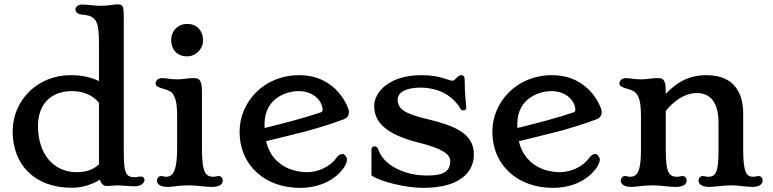

<svg xmlns="http://www.w3.org/2000/svg" viewBox="-20 -865 3608 896"><path d="M39.1 -252.4C39.1 -94.2 143.6 11.2 314.5 11.2C363.3 11.2 409.2 -3.4 446.3 -26.4C452.6 -5.9 463.4 2.9 477.1 2.9C499.5 2.9 515.6 0 530.8 0C545.4 0 585.4 4.4 606 4.4C644 4.4 654.3 -14.6 654.3 -26.9C654.3 -34.7 646.5 -41.5 636.2 -41.5C631.3 -41.5 619.6 -38.1 608.4 -38.1C562 -38.1 557.6 -64 557.6 -172.9V-781.2C557.6 -839.4 553.7 -844.7 526.9 -844.7C519 -844.7 512.2 -842.8 505.4 -842.3L496.1 -841.3C483.4 -839.8 467.8 -837.9 451.7 -837.9C414.6 -837.9 392.1 -843.8 362.8 -843.8C341.8 -843.8 332 -830.1 332 -821.3C332 -807.1 345.2 -798.3 359.9 -797.4C429.2 -791.5 441.9 -770.5 441.9 -659.2V-486.8C406.2 -503.9 362.3 -514.2 309.6 -514.2C155.3 -514.2 39.1 -397 39.1 -252.4ZM157.2 -276.9C157.2 -376.5 214.8 -439.9 316.9 -439.9C361.3 -439.9 411.6 -424.3 441.9 -384.8V-98.1C411.1 -68.8 373 -61.5 336.9 -61.5C233.9 -61.5 157.2 -142.1 157.2 -276.9Z M853 -602.1C897.9 -602.1 927.7 -640.1 927.7 -675.8C927.7 -715.8 903.8 -753.4 854 -753.4C809.6 -753.4 778.8 -720.7 778.8 -677.2C778.8 -641.1 800.3 -602.1 853 -602.1ZM712.4 -22.5C712.4 -11.2 720.2 7.3 761.7 7.3C789.6 7.3 811.5 0 863.3 0C900.4 0 934.1 7.3 968.3 7.3C1010.3 7.3 1019.5 -9.3 1019.5 -22.5C1019.5 -32.7 1012.7 -43.5 1001 -43.5C991.7 -43.5 983.9 -40 977.1 -40C938.5 -40 922.4 -59.6 922.4 -174.3V-438C922.4 -496.1 906.7 -500.5 883.3 -500.5C856 -500.5 832.5 -494.6 809.6 -494.6C774.4 -494.6 756.3 -500.5 737.8 -500.5C712.4 -500.5 706.1 -483.9 706.1 -475.1C706.1 -449.2 765.6 -454.6 785.2 -428.7C798.8 -409.7 806.6 -386.7 806.6 -317.9V-174.3C806.6 -76.2 791 -40 754.9 -40C748 -40 739.3 -43.5 731 -43.5C720.2 -43.5 712.4 -32.7 712.4 -22.5Z M1098.1 -251.5C1098.1 -86.4 1224.6 11.7 1378.9 11.7C1461.9 11.7 1536.1 -18.1 1580.6 -77.1C1597.2 -99.1 1599.6 -115.2 1599.6 -121.6C1599.6 -129.9 1587.9 -146.5 1579.1 -146.5C1568.8 -146.5 1558.1 -140.6 1548.3 -126.5C1520.5 -86.4 1462.4 -61.5 1414.1 -61.5C1330.6 -61.5 1245.1 -104 1221.7 -206.1C1336.4 -234.9 1445.3 -256.8 1584 -308.1C1606 -316.4 1608.4 -332.5 1608.4 -345.2C1608.4 -357.4 1555.7 -514.2 1376 -514.2C1210.4 -514.2 1098.1 -387.7 1098.1 -251.5ZM1214.8 -267.6C1214.4 -273.4 1214.4 -278.8 1214.4 -284.7C1214.4 -413.6 1326.2 -439.9 1372.6 -439.9C1448.7 -439.9 1485.4 -388.2 1485.4 -352.5C1485.4 -347.7 1483.9 -343.3 1475.6 -340.3C1405.3 -315.9 1309.6 -291 1214.8 -267.6Z M1713.4 -46.4C1755.9 -16.1 1877 11.7 1954.6 11.7C2145.5 11.7 2191.4 -77.6 2191.4 -142.6C2191.4 -227.5 2132.3 -272 1976.1 -308.6C1862.3 -335.4 1835.9 -358.9 1835.9 -400.4C1835.9 -431.6 1870.1 -456.1 1942.9 -456.1C1998.5 -456.1 2072.3 -439 2121.1 -370.1C2128.9 -354.5 2133.8 -349.6 2142.6 -349.6C2148.4 -349.6 2156.2 -353 2156.2 -363.3C2156.2 -373 2148.4 -418.5 2148.4 -493.2C2148.4 -507.8 2142.1 -514.2 2132.3 -514.2C2115.7 -514.2 2104 -488.3 2092.3 -488.3C2071.8 -488.3 2039.1 -514.2 1945.3 -514.2C1796.4 -514.2 1726.1 -434.6 1726.1 -370.6C1726.1 -300.3 1772.9 -239.7 1933.1 -199.7C2043 -172.4 2081.1 -145.5 2081.1 -113.3C2081.1 -57.6 2037.6 -45.9 1971.2 -45.9C1863.3 -45.9 1769.5 -97.7 1747.6 -162.6C1742.7 -176.8 1737.3 -182.1 1726.6 -182.1C1719.7 -182.1 1713.4 -175.8 1713.4 -168.5Z M2277.8 -251.5C2277.8 -86.4 2404.3 11.7 2558.6 11.7C2641.6 11.7 2715.8 -18.1 2760.3 -77.1C2776.9 -99.1 2779.3 -115.2 2779.3 -121.6C2779.3 -129.9 2767.6 -146.5 2758.8 -146.5C2748.5 -146.5 2737.8 -140.6 2728 -126.5C2700.2 -86.4 2642.1 -61.5 2593.8 -61.5C2510.3 -61.5 2424.8 -104 2401.4 -206.1C2516.1 -234.9 2625 -256.8 2763.7 -308.1C2785.6 -316.4 2788.1 -332.5 2788.1 -345.2C2788.1 -357.4 2735.4 -514.2 2555.7 -514.2C2390.1 -514.2 2277.8 -387.7 2277.8 -251.5ZM2394.5 -267.6C2394 -273.4 2394 -278.8 2394 -284.7C2394 -413.6 2505.9 -439.9 2552.2 -439.9C2628.4 -439.9 2665 -388.2 2665 -352.5C2665 -347.7 2663.6 -343.3 2655.3 -340.3C2585 -315.9 2489.3 -291 2394.5 -267.6Z M2877 -22.5C2877 -11.2 2885.3 7.3 2926.3 7.3C2954.1 7.3 2975.6 0 3027.8 0C3065.4 0 3098.6 7.3 3133.3 7.3C3174.8 7.3 3184.6 -9.3 3184.6 -22.5C3184.6 -32.7 3177.2 -43.5 3166 -43.5C3156.7 -43.5 3148.4 -40 3141.6 -40C3104 -40 3086.9 -52.7 3086.9 -167V-347.2C3122.6 -392.6 3174.8 -430.7 3232.4 -430.7C3314.9 -430.7 3333 -355 3333 -296.4V-167C3333 -66.9 3323.2 -40 3284.7 -40C3274.4 -40 3267.1 -43.5 3258.8 -43.5C3247.1 -43.5 3239.7 -32.7 3239.7 -22.5C3239.7 -11.2 3247.6 7.3 3291.5 7.3C3312.5 7.3 3353 0 3394.5 0C3434.1 0 3456.5 7.3 3491.7 7.3C3529.8 7.3 3539.1 -11.2 3539.1 -22.5C3539.1 -32.2 3532.2 -43.5 3521.5 -43.5C3512.7 -43.5 3502.9 -40 3495.6 -40C3464.4 -40 3448.2 -57.6 3448.2 -167V-334.5C3448.2 -414.6 3419.4 -514.2 3276.4 -514.2C3195.3 -514.2 3138.2 -481.4 3086.9 -426.8V-439.9C3086.9 -498 3071.3 -500.5 3047.9 -500.5C3020.5 -500.5 2997.1 -494.6 2974.1 -494.6C2937.5 -494.6 2920.9 -500.5 2902.3 -500.5C2877 -500.5 2870.6 -483.9 2870.6 -475.1C2870.6 -449.7 2930.2 -454.6 2949.7 -428.7C2963.9 -409.7 2971.2 -385.7 2971.2 -317.9V-167C2971.2 -68.8 2956.1 -40 2919.9 -40C2913.1 -40 2904.3 -43.5 2895.5 -43.5C2885.3 -43.5 2877 -32.7 2877 -22.5Z"/></svg>

Font: Stoke
Style: Regular
Weight: 400
Designer: Nicole Fally
Foundry: Nicole Fally
Version: Version 1.002